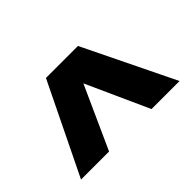

<svg xmlns="http://www.w3.org/2000/svg" viewBox="-74 -711 755 755"><g transform="rotate(-45 304.0 -333.0)"><path d="M578 -143 393 -523H215L30 -143H186L304 -404L422 -143Z"/></g></svg>

Font: Montserrat-Arabic Black
Style: Regular
Weight: 900
Designer: Mohamed Gaber
Foundry: Kief Type Foundry
Version: Version 5.008;PS 005.008;hotconv 1.0.88;makeotf.lib2.5.64775